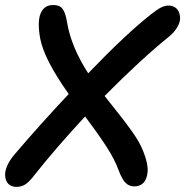

<svg xmlns="http://www.w3.org/2000/svg" viewBox="-22 -730 733 760"><path d="M43 9.8Q29.3 9.8 18.6 3.4Q7.8 -2.9 2.7 -14.9Q-2.4 -26.9 -1.7 -42.2Q-1 -57.6 8.3 -77.6Q17.6 -97.7 35.2 -118.2Q134.8 -235.4 250 -357.9Q153.3 -493.7 137.2 -577.1Q125 -644.5 138.9 -677.2Q152.8 -710 188 -710Q212.4 -710.9 224.9 -695.8Q237.3 -680.7 243.2 -643.1Q259.3 -544.9 327.1 -439.9Q478.5 -597.2 575.2 -672.9Q601.1 -693.4 616.2 -700.7Q631.3 -708 646 -708Q659.2 -708 670.2 -701.2Q681.2 -694.3 686.3 -681.9Q691.4 -669.4 690.7 -654.3Q689.9 -639.2 678.7 -620.6Q667.5 -602.1 647 -585Q535.6 -495.1 392.1 -350.1Q403.8 -335 429.2 -303.2Q454.6 -271.5 467.5 -254.6Q480.5 -237.8 498 -213.4Q515.6 -189 527.1 -168.5Q538.6 -147.9 545.9 -128.9Q564.9 -80.6 562.3 -50.3Q559.6 -20 545.7 -6.1Q531.7 7.8 509.8 7.8Q490.2 7.8 476.3 -4.9Q462.4 -17.6 448.2 -54.2Q432.6 -98.1 400.1 -148.4Q367.7 -198.7 314.9 -269Q201.2 -146.5 115.2 -38.1Q94.2 -10.3 78.4 -0.2Q62.5 9.8 43 9.8Z"/></svg>

Font: Shantell Sans Normal
Style: Italic
Weight: 500
Italic angle: -11.31°
Designer: Stephen Nixon, Anya Danilova, Shantell Martin
Foundry: Arrow Type
Version: Version 1.006;[559af2be0]